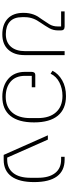

<svg xmlns="http://www.w3.org/2000/svg" viewBox="526 -1116 602 1695"><g transform="rotate(90 827.5 -269.0)"><path d="M284 12Q195 12 144.5 -36Q94 -84 94 -174Q94 -202 98 -224Q102 -246 109 -265Q116 -284 126.5 -301.5Q137 -319 151 -337Q174 -370 194 -402.5Q214 -435 214 -476V-507H81V-538H215Q249 -538 249 -506V-480Q249 -437 229 -402Q209 -367 181 -326Q169 -309 160 -293Q151 -277 145 -260.5Q139 -244 135.5 -226Q132 -208 132 -186V-163Q132 -91 171 -55Q210 -19 282 -19Q354 -19 393 -64Q432 -109 432 -189V-538H467V-184Q467 -93 419 -40.5Q371 12 284 12Z M834 12Q786 12 746 -1.5Q706 -15 676.5 -40.5Q647 -66 631 -103Q615 -140 615 -187V-246Q615 -261 621.5 -270Q628 -279 645 -279H751V-248H650V-189Q650 -106 700.5 -62Q751 -18 835 -18Q924 -18 973.5 -75Q1023 -132 1023 -235V-302Q1023 -405 971.5 -462Q920 -519 827 -519Q762 -519 708.5 -492Q655 -465 631 -414L605 -431Q631 -483 689.5 -516.5Q748 -550 829 -550Q942 -550 1001.5 -478.5Q1061 -407 1061 -268Q1061 -131 1003.5 -59.5Q946 12 834 12Z M1175 -390H1213L1372 -31H1390Q1466 -31 1508 -84.5Q1550 -138 1550 -236V-303Q1550 -400 1508.5 -453.5Q1467 -507 1390 -507H1365V-538H1391Q1488 -538 1538 -470Q1588 -402 1588 -269Q1588 -137 1538 -68.5Q1488 0 1391 0H1348Z"/></g></svg>

Font: IBM Plex Sans Thai ExtraLight
Style: Regular
Weight: 200
Designer: Mike Abbink, Paul van der Laan, Pieter van Rosmalen, Ben Mitchell, Mark Frömberg
Foundry: Bold Monday
Version: Version 1.1